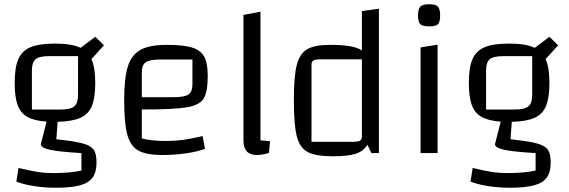

<svg xmlns="http://www.w3.org/2000/svg" viewBox="-20 -720 2674 903"><path d="M434 43Q434 89 416 114.5Q398 140 356.5 151.5Q315 163 241 163Q188 163 138.5 155Q89 147 57 134L67 70Q121 83 156 88.5Q191 94 227 94Q312 94 363 82V0Q259 -6 215.5 -15.5Q172 -25 172 -42L199 -148Q141 -152 108.5 -170.5Q76 -189 62.5 -227Q49 -265 49 -330Q49 -402 66 -441.5Q83 -481 123.5 -498Q164 -515 238 -515Q318 -515 359 -495L428 -547L469 -507L410 -442Q428 -403 428 -330Q428 -260 412 -221.5Q396 -183 358.5 -166Q321 -149 251 -147L245 -65Q331 -56 369 -45.5Q407 -35 420.5 -16Q434 3 434 43ZM130 -205H266Q312 -205 329.5 -220Q347 -235 347 -273V-456H211Q165 -456 147.5 -441.5Q130 -427 130 -388Z M933 -80 944 -20Q910 -7 856 1Q802 9 744 9Q668 9 630.5 -12Q593 -33 578.5 -87.5Q564 -142 564 -250Q564 -353 581.5 -408Q599 -463 641.5 -486Q684 -509 764 -509Q843 -509 883.5 -496.5Q924 -484 940.5 -453.5Q957 -423 957 -363Q957 -287 937.5 -256Q918 -225 857 -215Q796 -205 647 -205V-69Q690 -57 761 -57Q802 -57 840 -62Q878 -67 933 -80ZM647 -378V-263H798Q849 -263 867 -276Q885 -289 885 -324V-440H733Q683 -440 665 -427Q647 -414 647 -378Z M1250 -56 1245 -1Q1215 9 1188 9Q1125 9 1125 -59V-650L1205 -665V-60Z M1762 -679V0H1727L1708 -39Q1689 -8 1652 3.5Q1615 15 1547 15Q1466 15 1428 -4.5Q1390 -24 1376 -78.5Q1362 -133 1362 -250Q1362 -360 1375.5 -413.5Q1389 -467 1424 -488Q1459 -509 1531 -509Q1588 -509 1624 -503Q1660 -497 1682 -483V-668ZM1682 -441H1492Q1464 -441 1454.5 -436Q1445 -431 1445 -416V-53H1634Q1663 -53 1672.5 -58Q1682 -63 1682 -78Z M2038 -510V0H1958V-497ZM1946 -647Q1946 -678 1957 -689Q1968 -700 1999 -700Q2029 -700 2039.5 -689Q2050 -678 2050 -647Q2050 -617 2040 -606.5Q2030 -596 1999 -596Q1967 -596 1956.5 -606.5Q1946 -617 1946 -647Z M2570 43Q2570 89 2552 114.5Q2534 140 2492.5 151.5Q2451 163 2377 163Q2324 163 2274.5 155Q2225 147 2193 134L2203 70Q2257 83 2292 88.5Q2327 94 2363 94Q2448 94 2499 82V0Q2395 -6 2351.5 -15.5Q2308 -25 2308 -42L2335 -148Q2277 -152 2244.5 -170.5Q2212 -189 2198.5 -227Q2185 -265 2185 -330Q2185 -402 2202 -441.5Q2219 -481 2259.5 -498Q2300 -515 2374 -515Q2454 -515 2495 -495L2564 -547L2605 -507L2546 -442Q2564 -403 2564 -330Q2564 -260 2548 -221.5Q2532 -183 2494.5 -166Q2457 -149 2387 -147L2381 -65Q2467 -56 2505 -45.5Q2543 -35 2556.5 -16Q2570 3 2570 43ZM2266 -205H2402Q2448 -205 2465.5 -220Q2483 -235 2483 -273V-456H2347Q2301 -456 2283.5 -441.5Q2266 -427 2266 -388Z"/></svg>

Font: Changa Light
Style: Regular
Weight: 300
Designer: Eduardo Rodriguez Tunni
Foundry: Eduardo Rodriguez Tunni
Version: Version 2.002; ttfautohint (v1.5) -l 8 -r 50 -G 110 -x 14 -H